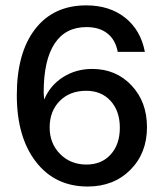

<svg xmlns="http://www.w3.org/2000/svg" viewBox="-20 -680 604 708"><path d="M42 -329.1Q42 -485.4 109.6 -572.8Q177.2 -660.2 297.9 -660.2Q384.3 -660.2 441.7 -614.5Q499 -568.8 514.2 -488.8H414.1Q405.8 -533.2 376.2 -556.6Q346.7 -580.1 298.8 -580.1Q221.2 -580.1 181.2 -519Q141.1 -458 141.1 -339.8Q141.1 -330.6 143.1 -313Q164.6 -365.2 212.4 -395.5Q260.3 -425.8 319.8 -425.8Q407.7 -425.8 464.8 -365.2Q522 -304.7 522 -210.9Q522 -115.2 460.7 -53.7Q399.4 7.8 303.2 7.8Q183.1 7.8 112.5 -83.3Q42 -174.3 42 -329.1ZM163.1 -210Q163.1 -150.9 201.7 -112.1Q240.2 -73.2 298.8 -73.2Q354.5 -73.2 388.2 -110.4Q421.9 -147.5 421.9 -209Q421.9 -270.5 387.9 -307.9Q354 -345.2 297.9 -345.2Q237.3 -345.2 200.2 -307.6Q163.1 -270 163.1 -210Z"/></svg>

Font: Overused Grotesk Medium
Style: Regular
Weight: 500
Version: Version 0.002